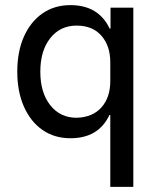

<svg xmlns="http://www.w3.org/2000/svg" viewBox="-20 -530 617 750"><path d="M410.8 200V-80.8H407.5Q365 10 255 10Q192.5 10 145.8 -22.5Q99.2 -55 73.3 -113.8Q47.5 -172.5 47.5 -250Q47.5 -328.3 73.3 -386.7Q99.2 -445 145.8 -477.5Q192.5 -510 255 -510Q365 -510 408.3 -418.3H411.7V-500H500.8V200ZM279.2 -70Q341.7 -71.7 376.2 -110.4Q410.8 -149.2 410.8 -213.3V-286.7Q410.8 -350.8 376.2 -390.4Q341.7 -430 279.2 -430Q215 -430 176.2 -380.8Q137.5 -331.7 137.5 -250Q137.5 -168.3 176.2 -119.2Q215 -70 279.2 -70Z"/></svg>

Font: Funnel Sans
Style: Regular
Weight: 400
Designer: NORD ID, Kristian Moeller
Foundry: Dicotype
Version: Version 1.000